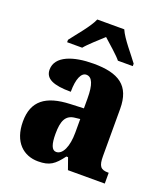

<svg xmlns="http://www.w3.org/2000/svg" viewBox="-142 -863 837 970"><g transform="rotate(20 277.0 -378.0)"><path d="M109 -619V-606H190C209 -630 257 -672 285 -698C312 -674 368 -625 382 -606H462V-619C435 -657 377 -721 358 -766H213C194 -721 137 -657 109 -619ZM176 10C239 10 263 -9 303 -62H312L334 0H532V-58H528C488 -58 476 -74 476 -128V-381C476 -506 408 -550 272 -550C164 -550 73 -519 73 -446C73 -397 118 -377 212 -377C212 -447 230 -485 257 -485C288 -485 303 -449 303 -374V-321L231 -318C101 -313 36 -264 36 -154C36 -42 99 10 176 10ZM246 -66C222 -66 212 -96 212 -151C212 -221 228 -256 277 -261L304 -264V-191C304 -116 281 -66 246 -66Z"/></g></svg>

Font: Noto Serif Khmer Condensed Black
Style: Regular
Weight: 900
Width: 3
Designer: Danh Hong and the Monotype Design Team
Foundry: Monotype Imaging Inc.
Version: Version 2.004